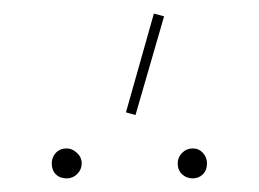

<svg xmlns="http://www.w3.org/2000/svg" viewBox="-20 -768 380 282"><path d="M165 -603 206 -748 221 -744 179 -599ZM56 -528Q56 -537 62 -543.5Q68 -550 78 -550Q86 -550 93 -543.5Q100 -537 100 -528Q100 -519 93.5 -512.5Q87 -506 78 -506Q68 -506 62 -512Q56 -518 56 -528ZM241 -528Q241 -537 247.5 -543.5Q254 -550 263 -550Q272 -550 278 -543.5Q284 -537 284 -528Q284 -518 278 -512Q272 -506 263 -506Q254 -506 247.5 -512Q241 -518 241 -528Z"/></svg>

Font: Ysabeau SC Thin
Style: Regular
Weight: 200
Designer: Christian Thalmann (Catharsis Fonts)
Version: Version 0.003